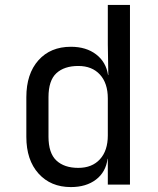

<svg xmlns="http://www.w3.org/2000/svg" viewBox="-20 -750 640 780"><path d="M268 10Q186 10 136.5 -45Q87 -100 87 -194V-355Q87 -450 136 -505Q185 -560 268 -560Q330 -560 370.5 -529Q411 -498 419 -445H420L418 -570V-730H508V0H418V-105H417Q410 -51 370 -20.5Q330 10 268 10ZM298 -68Q354 -68 386 -103Q418 -138 418 -200V-350Q418 -412 386 -447Q354 -482 298 -482Q241 -482 209 -452.5Q177 -423 177 -355V-195Q177 -128 209 -98Q241 -68 298 -68Z"/></svg>

Font: JetBrainsMonoNL NFM
Style: Regular
Weight: 400
Monospace: yes
Designer: Philipp Nurullin, Konstantin Bulenkov
Foundry: JetBrains
Version: Version 2.304; ttfautohint (v1.8.4.7-5d5b);Nerd Fonts 3.3.0